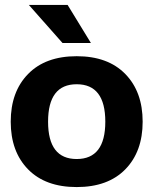

<svg xmlns="http://www.w3.org/2000/svg" viewBox="-20 -756 628 786"><path d="M492.9 -62.7Q421.9 9.8 293.9 9.8Q166 9.8 95 -62.7Q23.9 -135.3 23.9 -257.8Q23.9 -380.4 95 -453.1Q166 -525.9 293.9 -525.9Q421.9 -525.9 492.9 -453.1Q564 -380.4 564 -257.8Q564 -135.3 492.9 -62.7ZM411.1 -257.8Q411.1 -411.1 293.9 -411.1Q176.8 -411.1 176.8 -257.8Q176.8 -105 293.9 -105Q411.1 -105 411.1 -257.8ZM352.1 -580.1H235.8L98.1 -735.8H256.8Z"/></svg>

Font: Creato Display ExtraBold
Style: Regular
Weight: 800
Version: Version 1.000